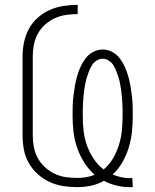

<svg xmlns="http://www.w3.org/2000/svg" viewBox="-20 -763 640 791"><path d="M514 8Q487 8 460 1.5Q433 -5 408 -18Q383 -4 355 2Q327 8 298 8Q269 8 240 3.5Q211 -1 184 -13.5Q157 -26 135 -46Q113 -66 98.5 -91.5Q84 -117 78.5 -146Q73 -175 73 -205V-530Q73 -560 79 -589Q85 -618 99 -644Q113 -670 135.5 -690Q158 -710 185 -722Q212 -734 241.5 -738.5Q271 -743 300 -743V-705Q276 -705 252 -701.5Q228 -698 206 -688Q184 -678 165.5 -661.5Q147 -645 135.5 -623.5Q124 -602 119.5 -578Q115 -554 115 -530V-205Q115 -181 119.5 -157Q124 -133 135.5 -112Q147 -91 165 -74.5Q183 -58 204.5 -47.5Q226 -37 250 -33.5Q274 -30 298 -30Q317 -30 335 -33Q353 -36 370 -43Q345 -65 327 -93.5Q309 -122 298 -153.5Q287 -185 283 -218.5Q279 -252 279 -285Q279 -306 279.5 -326.5Q280 -347 282.5 -367.5Q285 -388 288.5 -408.5Q292 -429 297.5 -448.5Q303 -468 311.5 -487Q320 -506 332.5 -522.5Q345 -539 363.5 -549Q382 -559 403 -559Q424 -559 442.5 -549Q461 -539 473.5 -522.5Q486 -506 494.5 -487Q503 -468 508.5 -448.5Q514 -429 517.5 -408.5Q521 -388 523.5 -367.5Q526 -347 526.5 -326.5Q527 -306 527 -285Q527 -252 523.5 -219.5Q520 -187 510.5 -155.5Q501 -124 484.5 -95Q468 -66 444 -44Q461 -37 479 -33Q497 -29 515 -29Q517 -29 519.5 -29.5Q522 -30 525 -30L527 8ZM407 -65Q430 -84 445.5 -110.5Q461 -137 470 -166Q479 -195 482 -225Q485 -255 485 -285Q485 -299 485 -312Q485 -325 484 -338.5Q483 -352 482 -365.5Q481 -379 479 -392.5Q477 -406 474.5 -419Q472 -432 468 -445Q464 -458 459 -470.5Q454 -483 447 -494.5Q440 -506 428 -513.5Q416 -521 403 -521Q390 -521 378 -513.5Q366 -506 359 -494.5Q352 -483 347 -470.5Q342 -458 338 -445Q334 -432 331.5 -419Q329 -406 327 -392.5Q325 -379 324 -365.5Q323 -352 322 -338.5Q321 -325 321 -312Q321 -299 321 -285Q321 -254 324.5 -223.5Q328 -193 338 -164.5Q348 -136 365 -110Q382 -84 407 -65Z"/></svg>

Font: Iosevka Extralight Extended
Style: Regular
Weight: 200
Width: 7
Monospace: yes
Designer: Belleve Invis
Foundry: Belleve Invis
Version: Version 32.5.0; ttfautohint (v1.8.4)